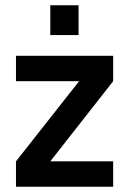

<svg xmlns="http://www.w3.org/2000/svg" viewBox="-20 -713 494 733"><path d="M41 -500H412V-403L172 -97H412V0H41V-97L282 -403H41ZM172 -579V-693H280V-579Z"/></svg>

Font: TitilliumWeb-SemiBold
Style: SemiBold
Weight: 600
Version: Version 1.001;PS 57.000;hotconv 1.0.70;makeotf.lib2.5.55311